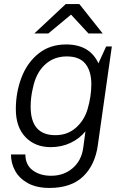

<svg xmlns="http://www.w3.org/2000/svg" viewBox="-20 -740 623 946"><path d="M465 -428 503 -511H531L462 -25Q449 72 390 129Q331 186 224 186Q160 186 117.5 162.5Q75 139 54.5 101.5Q34 64 34 21H105Q105 72 141 99Q177 126 232 126Q294 126 337.5 89Q381 52 390 -11L401 -93Q372 -57 327.5 -36Q283 -15 230 -15Q153 -15 105.5 -64.5Q58 -114 58 -202Q58 -284 85.5 -357Q113 -430 169 -475.5Q225 -521 306 -521Q422 -521 465 -428ZM142 -306Q131 -261 131 -214Q131 -74 253 -74Q313 -74 354.5 -111Q396 -148 412 -204Q430 -266 430 -325Q430 -389 401 -425.5Q372 -462 309 -462Q245 -462 201 -421Q157 -380 142 -306ZM486 -575H416L330 -668L218 -575H149L304 -720H371Z"/></svg>

Font: Chivo Light Italic
Style: Regular
Weight: 300
Italic angle: -8.05°
Designer: Hector Gatti
Foundry: Omnibus-Type
Version: Version 1.007